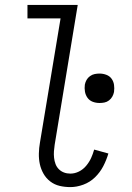

<svg xmlns="http://www.w3.org/2000/svg" viewBox="-20 -755 540 783"><path d="M267 8Q244 8 223 3Q202 -2 185 -15Q168 -28 157.5 -46.5Q147 -65 142.5 -85.5Q138 -106 138.5 -129Q139 -152 143 -174L227 -680H92V-735H297L203 -165Q201 -152 200 -138.5Q199 -125 200.5 -111.5Q202 -98 206.5 -86Q211 -74 220 -65Q229 -56 241 -51.5Q253 -47 267 -47Q285 -47 302 -55.5Q319 -64 331.5 -79Q344 -94 351.5 -110.5Q359 -127 364 -145L422 -129Q414 -102 401 -77Q388 -52 367.5 -32Q347 -12 320 -2Q293 8 267 8ZM386 -335Q371 -335 358 -340Q345 -345 337 -356Q329 -367 326.5 -381Q324 -395 326 -410Q328 -420 333 -429Q338 -438 347 -444.5Q356 -451 366 -453Q376 -455 386 -455Q400 -455 413.5 -450Q427 -445 435 -434Q443 -423 445 -409Q447 -395 445 -380Q443 -370 438 -361Q433 -352 424.5 -345.5Q416 -339 406 -337Q396 -335 386 -335Z"/></svg>

Font: Iosevka Slab Light
Style: Italic
Weight: 300
Italic angle: -9°
Monospace: yes
Designer: Belleve Invis
Foundry: Belleve Invis
Version: Version 11.1.1; ttfautohint (v1.8.3)